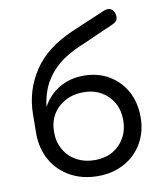

<svg xmlns="http://www.w3.org/2000/svg" viewBox="-90 -901 846 979"><g transform="rotate(-10 333.0 -411.0)"><path d="M338 4Q259 4 197 -30Q135 -64 100.5 -124Q66 -184 65 -261H111Q111 -336 142.5 -392.5Q174 -449 228.5 -481Q283 -513 354 -513Q427 -513 483.5 -480Q540 -447 572 -389Q604 -331 604 -255Q604 -180 570 -121Q536 -62 476 -29Q416 4 338 4ZM338 -79Q390 -79 429.5 -101.5Q469 -124 491.5 -164Q514 -204 514 -255Q514 -307 491.5 -346Q469 -385 429.5 -407.5Q390 -430 338 -430Q285 -430 243.5 -407.5Q202 -385 179 -346Q156 -307 156 -255Q156 -204 179 -164Q202 -124 243.5 -101.5Q285 -79 338 -79ZM65 -260 66 -363Q67 -486 133 -586.5Q199 -687 339 -747L513 -821Q532 -829 546.5 -823.5Q561 -818 568 -801Q574 -783 570 -768.5Q566 -754 543 -744L355 -661Q279 -628 231.5 -581.5Q184 -535 161.5 -477Q139 -419 138 -353L137 -260Z"/></g></svg>

Font: Comfortaa SemiBold
Style: Regular
Weight: 600
Designer: Johan Aakerlund
Foundry: Johan Aakerlund
Version: Version 3.104; ttfautohint (v1.8.1.43-b0c9)